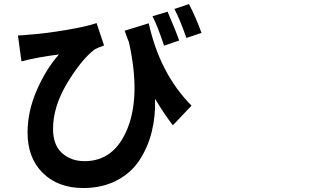

<svg xmlns="http://www.w3.org/2000/svg" viewBox="-20 -862 1540 956"><path d="M983.4 -698.2 908.2 -672.9Q876 -764.6 848.6 -817.4L920.9 -841.8Q954.1 -778.3 983.4 -698.2ZM872.1 -660.2 796.9 -634.8Q763.7 -734.4 739.3 -781.2L814.5 -803.7Q858.4 -701.2 872.1 -660.2ZM273.4 -590.8Q170.9 -578.1 86.9 -556.6L69.3 -685.5Q88.9 -685.5 126 -689.5Q208 -695.3 311 -712.9Q414.1 -730.5 460.9 -747.1L498 -635.7Q462.9 -623 449.2 -614.3Q383.8 -563.5 314 -447.3Q244.1 -331.1 244.1 -219.7Q244.1 -140.6 288.6 -100.1Q333 -59.6 401.4 -59.6Q549.8 -59.6 615.2 -223.1Q680.7 -386.7 622.1 -651.4Q620.1 -656.2 612.3 -676.8Q604.5 -697.3 600.6 -709L720.7 -746.1Q775.4 -496.1 933.6 -335.9L840.8 -238.3Q798.8 -292 752 -370.1Q754.9 -283.2 735.4 -205.1Q715.8 -127 673.8 -63.5Q631.8 0 560.1 37.1Q488.3 74.2 394.5 74.2Q269.5 74.2 193.4 -0.5Q117.2 -75.2 117.2 -202.1Q117.2 -306.6 162.6 -411.6Q208 -516.6 273.4 -590.8Z"/></svg>

Font: Bpmf Zihi Sans Bold
Style: Bold
Weight: 700
Foundry: But Ko
Version: Version 1.320